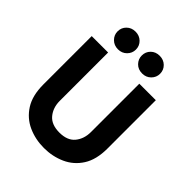

<svg xmlns="http://www.w3.org/2000/svg" viewBox="-264 -1116 1275 1275"><g transform="rotate(45 373.0 -478.5)"><path d="M484 -801Q446 -801 422 -825.5Q398 -850 398 -884Q398 -919 422 -943Q446 -967 484 -967Q521 -967 545.5 -943Q570 -919 570 -884Q570 -850 545.5 -825.5Q521 -801 484 -801ZM257 -801Q220 -801 195.5 -825.5Q171 -850 171 -884Q171 -919 195.5 -943Q220 -967 257 -967Q294 -967 318.5 -943Q343 -919 343 -884Q343 -850 318.5 -825.5Q294 -801 257 -801ZM373 10Q292 10 223.5 -21Q155 -52 113.5 -117Q72 -182 72 -286V-740H226V-286Q226 -222 262 -178.5Q298 -135 373 -135Q448 -135 483.5 -178.5Q519 -222 519 -286V-740H674V-286Q674 -182 632.5 -117Q591 -52 522 -21Q453 10 373 10Z"/></g></svg>

Font: Be Vietnam Pro
Style: Bold
Weight: 700
Designer: Lam Bao, Tony Le, Vietanh Nguyen
Foundry: Yellow Type Foundry
Version: Version 1.002; ttfautohint (v1.8.3)